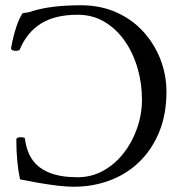

<svg xmlns="http://www.w3.org/2000/svg" viewBox="-20 -696 692 729"><path d="M260 13Q233 13 199 9Q165 5 119 -3Q88 -9 72.5 -12Q57 -15 56 -15Q49 -48 45.5 -86Q42 -124 42 -167Q42 -172 50 -174Q58 -176 66.5 -174.5Q75 -173 75 -168Q81 -120 104 -88Q127 -56 169.5 -39.5Q212 -23 274 -23Q327 -23 371.5 -47.5Q416 -72 449 -114Q482 -156 500.5 -209Q519 -262 519 -318Q519 -380 502 -438Q485 -496 453 -541.5Q421 -587 376 -613.5Q331 -640 275 -640Q189 -640 135.5 -606.5Q82 -573 55 -508Q53 -504 44 -503Q35 -502 28 -505Q21 -508 22 -514Q31 -561 42 -594Q53 -627 66 -646Q74 -647 83.5 -648.5Q93 -650 104 -654Q139 -665 185 -670.5Q231 -676 287 -676Q361 -676 421 -649.5Q481 -623 523.5 -576.5Q566 -530 589 -471Q612 -412 612 -347Q612 -262 584.5 -195Q557 -128 509 -81.5Q461 -35 397 -11Q333 13 260 13Z"/></svg>

Font: Junicode VF
Style: Regular
Weight: 400
Designer: Peter S. Baker
Version: Version 2.213